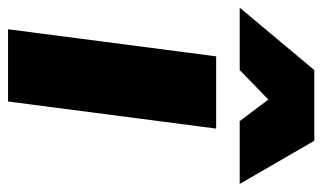

<svg xmlns="http://www.w3.org/2000/svg" viewBox="-242 -634 820 489"><g transform="rotate(90 168.5 -390.0)"><path d="M183 0H-1L68 -530H252ZM393 -590H233L178 -663L103 -590H-56L103 -780H283Z"/></g></svg>

Font: Tanohe Sans ExtraBold
Style: Italic
Weight: 800
Designer: Village Type and Design LLC & Cristiano Sobral
Foundry: Cooper Hewitt Smithsonian Design Museum
Version: Version 1.00;September 29, 2021;FontCreator 13.0.0.2655 64-b